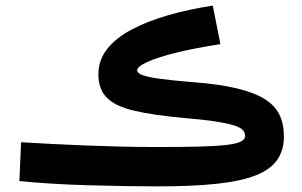

<svg xmlns="http://www.w3.org/2000/svg" viewBox="-20 -648 1074 683"><path d="M540 15Q492 15 427.5 14Q363 13 293.5 11Q224 9 160 5Q96 1 49 -4L55 -142Q105 -139 163 -136Q221 -133 284 -130.5Q347 -128 412 -126.5Q477 -125 540 -125Q626 -125 685.5 -126.5Q745 -128 782 -132Q819 -136 835.5 -144Q852 -152 852 -164Q852 -175 845 -184Q838 -193 816.5 -200.5Q795 -208 752.5 -215Q710 -222 638 -228Q526 -238 458 -254Q390 -270 360 -300.5Q330 -331 330 -383Q330 -434 361 -473.5Q392 -513 447.5 -542.5Q503 -572 577 -593.5Q651 -615 737 -628L764 -491Q673 -477 606.5 -460.5Q540 -444 504 -427.5Q468 -411 468 -398Q468 -388 486 -381Q504 -374 547 -368Q590 -362 664 -356Q758 -349 821 -334Q884 -319 921 -296Q958 -273 974 -240Q990 -207 990 -163Q990 -113 965.5 -78.5Q941 -44 888 -23.5Q835 -3 749 6Q663 15 540 15Z"/></svg>

Font: Farlight84_Sys_V01
Style: Bold
Weight: 700
Designer: Monotype Design Team, Nadine Chahine and Nizar Qandah
Foundry: Monotype Imaging Inc.
Version: Version 2.004;October 31, 2024;FontCreator 14.0.0.2814 64-bi